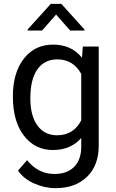

<svg xmlns="http://www.w3.org/2000/svg" viewBox="-20 -770 601 998"><path d="M46.9 0ZM46.9 -268.6Q46.9 -392.1 104 -465.1Q161.1 -538.1 255.4 -538.1Q352.1 -538.1 406.2 -469.7L410.6 -528.3H493.2V-12.7Q493.2 89.8 432.4 148.9Q371.6 208 269 208Q211.9 208 157.2 183.6Q102.5 159.2 73.7 116.7L120.6 62.5Q178.7 134.3 262.7 134.3Q328.6 134.3 365.5 97.2Q402.3 60.1 402.3 -7.3V-52.7Q348.1 9.8 254.4 9.8Q161.6 9.8 104.2 -64.9Q46.9 -139.6 46.9 -268.6ZM137.7 -258.3Q137.7 -168.9 174.3 -117.9Q210.9 -66.9 276.9 -66.9Q362.3 -66.9 402.3 -144.5V-385.7Q360.8 -461.4 277.8 -461.4Q211.9 -461.4 174.8 -410.2Q137.7 -358.9 137.7 -258.3ZM419.4 -616.2V-611.3H344.7L271.5 -694.3L198.7 -611.3H124V-617.2L244.1 -750H298.8Z"/></svg>

Font: Roboto
Style: Regular
Weight: 400
Designer: Google
Version: Version 2.134; 2016; ttfautohint (v1.6)